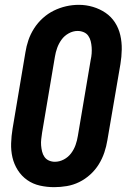

<svg xmlns="http://www.w3.org/2000/svg" viewBox="-20 -766 540 794"><path d="M204 8Q174 8 145 1.5Q116 -5 92.5 -21.5Q69 -38 53.5 -62.5Q38 -87 31.5 -115Q25 -143 26 -173.5Q27 -204 32 -234L85 -549Q89 -575 97.5 -600Q106 -625 121 -648.5Q136 -672 157 -691Q178 -710 202.5 -722Q227 -734 253 -740Q279 -746 306 -746Q336 -746 364.5 -737.5Q393 -729 416.5 -713Q440 -697 455.5 -673Q471 -649 477.5 -620.5Q484 -592 483.5 -561.5Q483 -531 478 -501L424 -186Q420 -161 411.5 -135.5Q403 -110 388.5 -86.5Q374 -63 353 -44Q332 -25 307.5 -13Q283 -1 256.5 3.5Q230 8 204 8ZM207 -97Q226 -97 244 -106.5Q262 -116 274 -132Q286 -148 292.5 -166.5Q299 -185 302 -204L355 -518Q358 -531 359 -544.5Q360 -558 359 -571Q358 -584 355 -596Q352 -608 345 -618Q338 -628 326 -633Q314 -638 301 -638Q282 -638 264 -628Q246 -618 234.5 -602Q223 -586 216.5 -568Q210 -550 207 -531L154 -217Q152 -204 150.5 -190.5Q149 -177 150 -164.5Q151 -152 154 -139.5Q157 -127 164 -117Q171 -107 182.5 -102Q194 -97 207 -97Z"/></svg>

Font: iosevka_custom_sans_ss08 XBd
Style: Italic
Weight: 800
Italic angle: -10°
Designer: Belleve Invis
Foundry: Belleve Invis
Version: Version 10.3.0; ttfautohint (v1.8.3)